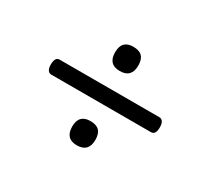

<svg xmlns="http://www.w3.org/2000/svg" viewBox="-109 -885 980 895"><g transform="rotate(30 381.5 -437.0)"><path d="M113 -398Q102 -398 95 -408Q88 -418 88 -438Q88 -478 113 -478H650Q661 -478 668 -468Q675 -458 675 -438Q675 -398 650 -398ZM381 -172Q350 -172 334.5 -188.5Q319 -205 319 -237Q319 -270 334.5 -286Q350 -302 381 -302Q413 -302 428.5 -286Q444 -270 444 -237Q444 -205 428.5 -188.5Q413 -172 381 -172ZM381 -572Q350 -572 334.5 -588.5Q319 -605 319 -637Q319 -670 334.5 -686Q350 -702 381 -702Q413 -702 428.5 -686Q444 -670 444 -637Q444 -605 428.5 -588.5Q413 -572 381 -572Z"/></g></svg>

Font: Playwrite HR Lijeva
Style: Regular
Weight: 400
Designer: Veronika Burian, José Scaglione
Foundry: TypeTogether
Version: Version 1.002